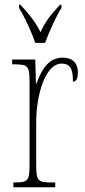

<svg xmlns="http://www.w3.org/2000/svg" viewBox="-20 -786 358 806"><path d="M128 -606H169C186 -651 214 -715 238 -753V-766H232C195 -726 172 -699 150 -651C126 -699 102 -726 66 -766H60V-753C83 -715 113 -651 128 -606ZM36 0H212V-20H201C138 -20 132 -25 132 -96V-274C132 -382 168 -519 239 -519C284 -519 286 -480 286 -443C302 -443 307 -460 307 -483C307 -517 288 -544 243 -544C178 -544 151 -483 133 -435H131L128 -536H31V-516H34C98 -516 104 -511 104 -440V-96C104 -25 98 -20 37 -20H36Z"/></svg>

Font: Noto Serif Lao ExtraCondensed Thin
Style: Regular
Weight: 100
Width: 2
Designer: Monotype Design Team
Foundry: Monotype Imaging Inc.
Version: Version 2.003